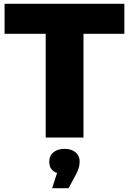

<svg xmlns="http://www.w3.org/2000/svg" viewBox="-20 -720 675 1005"><path d="M219.2 0V-543H3.9V-700.2H630.9V-543H417V0ZM252.9 265.1 278.8 185.1Q237.8 171.9 237.8 126Q237.8 95.7 259.5 77.4Q281.2 59.1 317.9 59.1Q354 59.1 375.5 77.4Q397 95.7 397 126Q397 159.2 375 198.2L338.9 265.1Z"/></svg>

Font: Montserrat ExtraBold
Style: Regular
Weight: 800
Designer: Julieta Ulanovsky
Foundry: Julieta Ulanovsky
Version: Version 9.000